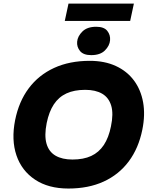

<svg xmlns="http://www.w3.org/2000/svg" viewBox="-20 -1052 852 1081"><path d="M365.1 9.5Q252.6 9.5 177.4 -40.5Q102.1 -90.4 72.6 -177.4Q43.1 -264.4 65.1 -375.5Q86.1 -480.3 141.8 -554.9Q197.5 -629.4 284.5 -669.5Q371.5 -709.5 485.5 -709.5Q569 -709.5 632 -680.5Q694.9 -651.5 733.9 -599.3Q772.9 -547.1 785.7 -476.3Q798.4 -405.6 781.4 -322.1Q760.4 -217.7 705 -143.4Q649.5 -69.1 563.8 -29.8Q478.1 9.5 365.1 9.5ZM387.9 -153.8Q450.1 -153.8 493.5 -173.9Q537 -194.1 564.6 -235.7Q592.1 -277.4 604.7 -340.5Q619.7 -411.2 606.2 -456.9Q592.6 -502.5 555.2 -524.4Q517.8 -546.2 459.7 -546.2Q397.9 -546.2 354.3 -526.1Q310.6 -505.9 283.2 -464.5Q255.9 -423.1 242.9 -359.5Q228.8 -288.8 241.9 -243.1Q255 -197.5 292.6 -175.6Q330.2 -153.8 387.9 -153.8ZM493.5 -741.6Q449.7 -741.6 430.7 -764.6Q411.8 -787.6 414.3 -817Q416.9 -848 444 -874.7Q471.2 -901.3 521.5 -901.3Q565.9 -901.3 584.1 -878.1Q602.3 -854.9 599.7 -825.4Q597.2 -794.5 570.7 -768Q544.3 -741.6 493.5 -741.6ZM344.7 -934 365.7 -1031.8H733.8L712.9 -934Z"/></svg>

Font: REM Medium
Style: Italic
Weight: 500
Italic angle: -11°
Designer: Octavio Pardo
Foundry: Ashler Design
Version: Version 1.005;gftools[0.9.28]